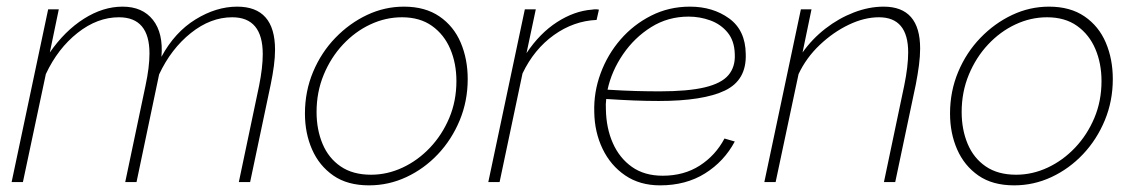

<svg xmlns="http://www.w3.org/2000/svg" viewBox="-20 -548 3417 578"><path d="M125 -520H157L130 -390Q175 -455 232.5 -491.5Q290 -528 349 -528Q409 -528 440.5 -488Q472 -448 466 -377Q506 -451 568.5 -489.5Q631 -528 694 -528Q808 -528 808 -398Q808 -376 804.5 -349.5Q801 -323 795 -294L733 0H699L760 -290Q771 -345 771 -385Q771 -496 679 -496Q614 -496 554.5 -448.5Q495 -401 459 -324L391 0H357L418 -290Q430 -346 430 -387Q430 -496 338 -496Q273 -496 213.5 -449Q154 -402 118 -325L49 0H15Z M1091 10Q1026 10 983.5 -19.5Q941 -49 919.5 -98Q898 -147 898 -206Q898 -273 922.5 -331.5Q947 -390 989.5 -434Q1032 -478 1085 -503Q1138 -528 1196 -528Q1260 -528 1303 -498.5Q1346 -469 1367 -419.5Q1388 -370 1388 -310Q1388 -244 1364 -186Q1340 -128 1298.5 -84Q1257 -40 1203.5 -15Q1150 10 1091 10ZM1097 -22Q1146 -22 1192 -43.5Q1238 -65 1274.5 -103.5Q1311 -142 1332.5 -193Q1354 -244 1354 -304Q1354 -357 1335.5 -400.5Q1317 -444 1280.5 -470Q1244 -496 1190 -496Q1141 -496 1095 -474.5Q1049 -453 1012.5 -414Q976 -375 954.5 -323Q933 -271 933 -211Q933 -158 951 -115Q969 -72 1005.5 -47Q1042 -22 1097 -22Z M1560 -520H1593L1565 -388Q1605 -448 1657 -481.5Q1709 -515 1762 -519Q1768 -520 1773 -520Q1778 -520 1783 -519L1776 -488Q1707 -485 1647.5 -442.5Q1588 -400 1553 -327L1484 0H1450Z M1967 10Q1906 10 1862 -20Q1818 -50 1794 -100Q1770 -150 1769 -210Q1767 -270 1788 -327Q1809 -384 1848 -429Q1887 -474 1940.5 -501Q1994 -528 2057 -528Q2126 -528 2175 -492.5Q2224 -457 2225 -386Q2228 -307 2162.5 -275.5Q2097 -244 1963 -244Q1927 -244 1889 -245.5Q1851 -247 1805 -250Q1803 -234 1804 -219Q1805 -162 1825 -117Q1845 -72 1882.5 -45.5Q1920 -19 1975 -19Q2039 -19 2086.5 -49.5Q2134 -80 2161 -131L2192 -122Q2160 -62 2102.5 -26Q2045 10 1967 10ZM2053 -498Q1991 -498 1940.5 -466.5Q1890 -435 1855.5 -384.5Q1821 -334 1809 -278Q1858 -275 1895 -274Q1932 -273 1966 -273Q2051 -273 2101.5 -285Q2152 -297 2173 -322Q2194 -347 2192 -385Q2191 -425 2170.5 -450Q2150 -475 2118.5 -486.5Q2087 -498 2053 -498Z M2391 -520H2423L2396 -390Q2425 -431 2465 -462Q2505 -493 2550.5 -510.5Q2596 -528 2640 -528Q2750 -528 2750 -402Q2750 -379 2746.5 -352Q2743 -325 2737 -294L2675 0H2641L2702 -290Q2708 -319 2711 -344.5Q2714 -370 2714 -390Q2714 -496 2626 -496Q2582 -496 2535 -473.5Q2488 -451 2447.5 -412.5Q2407 -374 2384 -325L2315 0H2281Z M3033 10Q2968 10 2925.5 -19.5Q2883 -49 2861.5 -98Q2840 -147 2840 -206Q2840 -273 2864.5 -331.5Q2889 -390 2931.5 -434Q2974 -478 3027 -503Q3080 -528 3138 -528Q3202 -528 3245 -498.5Q3288 -469 3309 -419.5Q3330 -370 3330 -310Q3330 -244 3306 -186Q3282 -128 3240.5 -84Q3199 -40 3145.5 -15Q3092 10 3033 10ZM3039 -22Q3088 -22 3134 -43.5Q3180 -65 3216.5 -103.5Q3253 -142 3274.5 -193Q3296 -244 3296 -304Q3296 -357 3277.5 -400.5Q3259 -444 3222.5 -470Q3186 -496 3132 -496Q3083 -496 3037 -474.5Q2991 -453 2954.5 -414Q2918 -375 2896.5 -323Q2875 -271 2875 -211Q2875 -158 2893 -115Q2911 -72 2947.5 -47Q2984 -22 3039 -22Z"/></svg>

Font: Raleway ExtraLight
Style: Italic
Weight: 200
Italic angle: -12°
Designer: Matt McInerney, Pablo Impallari, Rodrigo Fuenzalida
Foundry: Matt McInerney, Pablo Impallari, Rodrigo Fuenzalida
Version: Version 4.026